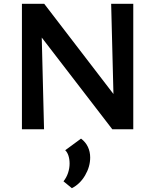

<svg xmlns="http://www.w3.org/2000/svg" viewBox="-20 -678 814 1007"><path d="M679 -658V0H569L199 -481L211 0H95V-658H212L575 -185L563 -658ZM453 148Q453 196 426.5 241.5Q400 287 357 309L313 273Q329 253 337 228.5Q345 204 345 180Q345 157 339 138.5Q333 120 322 110L405 49Q429 67 441 92.5Q453 118 453 148Z"/></svg>

Font: Ysabeau Infant
Style: Bold
Weight: 700
Designer: Christian Thalmann (Catharsis Fonts)
Version: Version 0.003